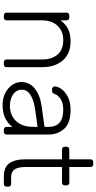

<svg xmlns="http://www.w3.org/2000/svg" viewBox="362 -1112 760 1525"><g transform="rotate(90 742.5 -350.0)"><path d="M103 0Q93 0 87 -6Q81 -12 81 -22V-498Q81 -508 87 -514Q93 -520 103 -520H120Q130 -520 136 -514Q142 -508 142 -498V-451Q172 -490 210.5 -510Q249 -530 310 -530Q408 -530 461 -467.5Q514 -405 514 -306V-22Q514 -12 508 -6Q502 0 492 0H475Q465 0 459 -6Q453 -12 453 -22V-301Q453 -382 413.5 -427Q374 -472 300 -472Q228 -472 185 -426.5Q142 -381 142 -301V-22Q142 -12 136 -6Q130 0 120 0Z M811 10Q763 10 722 -10Q681 -30 656.5 -64Q632 -98 632 -139Q632 -205 685.5 -247Q739 -289 830 -301L988 -323V-358Q988 -413 954.5 -442.5Q921 -472 852 -472Q801 -472 768.5 -452Q736 -432 727 -404Q723 -392 717.5 -387.5Q712 -383 703 -383H689Q680 -383 673.5 -389.5Q667 -396 667 -405Q667 -427 687 -456.5Q707 -486 749 -508Q791 -530 852 -530Q959 -530 1004 -479Q1049 -428 1049 -355V-22Q1049 -12 1043 -6Q1037 0 1027 0H1010Q1000 0 994 -6Q988 -12 988 -22V-69Q966 -36 923.5 -13Q881 10 811 10ZM821 -48Q894 -48 941 -96Q988 -144 988 -234V-268L859 -250Q777 -239 735 -212Q693 -185 693 -144Q693 -98 731.5 -73Q770 -48 821 -48Z M1382 0Q1308 0 1277 -44.5Q1246 -89 1246 -167V-462H1168Q1158 -462 1152 -468Q1146 -474 1146 -484V-498Q1146 -508 1152 -514Q1158 -520 1168 -520H1246V-688Q1246 -698 1252 -704Q1258 -710 1268 -710H1285Q1295 -710 1301 -704Q1307 -698 1307 -688V-520H1431Q1441 -520 1447 -514Q1453 -508 1453 -498V-484Q1453 -474 1447 -468Q1441 -462 1431 -462H1307V-171Q1307 -115 1325.5 -86.5Q1344 -58 1387 -58H1441Q1451 -58 1457 -52Q1463 -46 1463 -36V-22Q1463 -12 1457 -6Q1451 0 1441 0Z"/></g></svg>

Font: Rubik AZ
Style: Regular
Weight: 300
Designer: Hubert and Fischer
Foundry: Hubert & Fischer
Version: Version 2.000